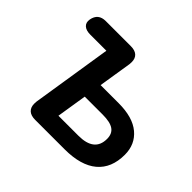

<svg xmlns="http://www.w3.org/2000/svg" viewBox="-158 -917 1130 1130"><g transform="rotate(45 406.5 -352.5)"><path d="M182 -64Q182 -76 183 -82L262 -584H128Q93 -584 75.5 -600Q58 -616 63 -645Q74 -705 136 -705H345Q379 -705 397 -689Q415 -673 415 -642Q415 -630 414 -624L381 -417H531Q649 -417 710.5 -365.5Q772 -314 772 -228Q772 -117 702.5 -58.5Q633 0 498 0H253Q218 0 200 -16.5Q182 -33 182 -64ZM632 -220Q632 -263 603.5 -283Q575 -303 512 -303H363L333 -114H499Q632 -114 632 -220Z"/></g></svg>

Font: SN Pro Bold
Style: Bold Italic
Weight: 700
Italic angle: -9°
Designer: Tobias Whetton
Foundry: Supernotes
Version: Version 1.003